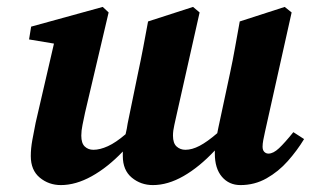

<svg xmlns="http://www.w3.org/2000/svg" viewBox="-20 -520 899 555"><path d="M675 15Q642 15 621.5 -9Q601 -33 601 -76Q601 -78 601 -81Q601 -84 601 -85Q556 -37 510.5 -11Q465 15 422 15Q387 15 361 -6.5Q335 -28 335 -69Q335 -72 335 -75Q335 -78 335 -82Q291 -36 245 -10.5Q199 15 156 15Q121 15 95 -6.5Q69 -28 69 -69Q69 -91 73.5 -115.5Q78 -140 83 -165L136 -394L64 -406L70 -443L277 -500L294 -484L226 -195Q222 -176 218.5 -159Q215 -142 215 -128Q215 -106 225 -96.5Q235 -87 250 -87Q269 -87 292 -97.5Q315 -108 343 -132Q345 -140 346.5 -148Q348 -156 349 -163L379 -309Q387 -346 394 -383Q401 -420 408 -458L538 -500L557 -484L492 -195Q488 -176 484 -159Q480 -142 480 -128Q480 -106 490.5 -96.5Q501 -87 516 -87Q535 -87 557 -98.5Q579 -110 608 -135Q609 -139 609.5 -142.5Q610 -146 611 -150L645 -309Q653 -346 659.5 -383Q666 -420 673 -458L803 -500L823 -484L746 -139Q743 -126 741 -115Q739 -104 739 -96Q739 -86 744 -81Q749 -76 756 -76Q770 -76 786.5 -91.5Q803 -107 828 -138L859 -118Q839 -85 812 -54.5Q785 -24 750.5 -4.5Q716 15 675 15Z"/></svg>

Font: Source Serif Pro
Style: Bold Italic
Weight: 700
Italic angle: -12°
Designer: Frank Grießhammer
Foundry: Adobe Systems Incorporated
Version: Version 3.001;hotconv 1.0.111;makeotfexe 2.5.65597